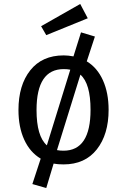

<svg xmlns="http://www.w3.org/2000/svg" viewBox="-20 -817 640 967"><path d="M527 -264Q527 -140 467.5 -64.5Q408 11 300 11Q271 11 250 7L213 130L143 110L185 -18Q131 -50 102 -113.5Q73 -177 73 -263Q73 -388 132.5 -463Q192 -538 301 -538Q323 -538 350 -533L388 -654L458 -633L417 -508Q470 -476 498.5 -412.5Q527 -349 527 -264ZM164 -263Q164 -131 216 -85L334 -466Q319 -469 301 -469Q164 -469 164 -263ZM436 -264Q436 -396 385 -441L267 -61Q282 -58 300 -58Q436 -58 436 -264ZM422 -725 213 -640 187 -685 384 -797Z"/></svg>

Font: Fira Mono
Style: Regular
Weight: 400
Designer: Carrois Corporate & Edenspiekermann AG
Foundry: Carrois Corporate GbR & Edenspiekermann AG
Version: Version 3.206